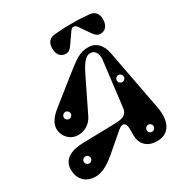

<svg xmlns="http://www.w3.org/2000/svg" viewBox="-220 -1132 1240 1309"><g transform="rotate(-30 400.0 -478.0)"><path d="M448 -233 190 -227C102 -225 30 -192 30 -112C30 -18 95 15 153 15C235 15 309 -59 355 -98L453 -182C488 -212 517 -205 517 -150V-98C517 -37 556 15 638 15C741 15 775 -71 754 -183L663 -664C650 -732 609 -775 549 -775C484 -775 448 -749 361 -680L160 -520C114 -483 84 -444 84 -401C84 -339 132 -290 191 -290C228 -290 284 -303 316 -369L437 -617C452 -648 488 -724 530 -732C572 -740 599 -705 592 -650L549 -296C543 -245 505 -234 448 -233ZM633 -453C617 -453 605 -465 605 -480C605 -495 617 -508 633 -508C648 -508 660 -495 660 -480C660 -465 648 -453 633 -453ZM161 -85C145 -85 133 -97 133 -112C133 -127 145 -140 161 -140C176 -140 188 -127 188 -112C188 -97 176 -85 161 -85ZM640 -58C624 -58 612 -70 612 -85C612 -100 624 -113 640 -113C655 -113 667 -100 667 -85C667 -70 655 -58 640 -58ZM194 -416C178 -416 166 -428 166 -443C166 -458 178 -471 194 -471C209 -471 221 -458 221 -443C221 -428 209 -416 194 -416ZM533 -946C542 -946 551 -941 559 -930L615 -849C636 -819 651 -812 669 -812C708 -812 733 -840 733 -891C733 -929 716 -961 669 -965C624 -969 578 -972 533 -971C488 -972 442 -969 397 -965C350 -961 333 -929 333 -891C333 -840 358 -812 397 -812C415 -812 430 -819 451 -849L507 -930C515 -941 524 -946 533 -946Z"/></g></svg>

Font: Pilowlava Atome
Style: Regular
Weight: 500
Designer: Anton Moglia, Jérémy Landes, Maksym Kobuzan (Cyrillic), Velvetyne Type Foundry
Foundry: Anton Moglia, Jérémy Landes, Velvetyne Type Foundry
Version: Version 1.002;Glyphs 3.3 (3303)